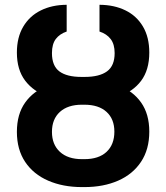

<svg xmlns="http://www.w3.org/2000/svg" viewBox="-20 -759 683 789"><path d="M593.5 -218Q593.5 -145 559.5 -94Q525.6 -42.9 465.4 -16.6Q405.2 9.8 326.8 9.8H316.6Q238.6 9.8 178 -16.6Q117.3 -42.9 83.3 -93.8Q49.4 -144.6 49.4 -217.1Q49.4 -289.8 83.3 -337.4Q117.2 -385 177.1 -407.9Q237 -430.7 316.6 -430.7H326.8Q406.3 -430.7 466.2 -408.1Q526.1 -385.5 559.8 -337.8Q593.5 -290.2 593.5 -218ZM193.5 -217.1Q193.5 -165.2 226.1 -135.1Q258.7 -105 316.6 -105H326.8Q385.8 -105 417.9 -135Q450 -165.1 450 -218Q450 -270 417.7 -299.3Q385.4 -328.7 326.8 -328.7H316.6Q258.7 -328.7 226.1 -299.1Q193.5 -269.4 193.5 -217.1ZM451.1 -540.8Q451.1 -577.3 434.8 -598.5Q418.6 -619.7 388.9 -629.4V-739.3Q449.3 -739 495.4 -716.4Q541.5 -693.9 567.5 -649.9Q593.5 -605.9 593.5 -543Q593.5 -471.8 559.9 -426.9Q526.2 -382 466.8 -362.2Q407.3 -342.3 327.9 -342.3H314.5Q236.1 -342.3 176.9 -362.4Q117.6 -382.5 83.5 -427.4Q49.4 -472.3 49.4 -543Q49.4 -605.3 75.4 -649.3Q101.4 -693.3 147.5 -716.1Q193.5 -739 254 -739.3V-629.4Q225.2 -619.7 209.3 -598.8Q193.5 -577.8 193.5 -540.8Q193.5 -488.2 224.2 -465.5Q254.9 -442.9 314.5 -442.9H327.9Q388.5 -442.9 419.8 -465.8Q451.1 -488.7 451.1 -540.8Z"/></svg>

Font: Pretendard JP Variable
Style: Regular
Weight: 400
Designer: Base glyphs from Inter by Rasmus Andersson; Hangul glyphs from Noto Sans CJK(Source Han Sans) by Jang Soo-young and Kang
Foundry: Kil Hyung-jin
Version: Version 1.307;Glyphs 3.2 (3192)